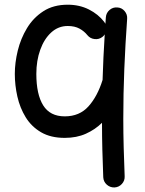

<svg xmlns="http://www.w3.org/2000/svg" viewBox="-20 -555 627 828"><path d="M485.8 -522.9Q504.9 -522 517.3 -507.3Q529.8 -492.7 528.3 -473.6Q520.5 -365.7 516.1 -258.1Q511.7 -150.4 511.7 -42.5Q511.7 19.5 513.4 81.1Q515.1 142.6 517.6 205.1Q518.6 224.1 505.6 238.3Q492.7 252.4 473.6 253.4Q454.6 253.9 440.4 241.2Q426.3 228.5 425.3 209.5Q422.9 150.9 421.4 92Q419.9 33.2 419.9 -25.4Q390.1 3.9 350.3 21.7Q310.5 39.6 259.3 39.6Q198.7 39.6 157.2 15.4Q115.7 -8.8 90.8 -49.3Q65.9 -89.8 54.9 -138.7Q43.9 -187.5 43.9 -236.3Q43.9 -284.7 56.6 -336.7Q69.3 -388.7 96.4 -433.6Q123.5 -478.5 167 -506.6Q210.4 -534.7 272 -534.7Q322.8 -534.7 363.3 -514.2Q403.8 -493.7 429.2 -460.9Q432.1 -457 434.6 -452.6Q435.5 -466.3 436.5 -480.5Q438 -499.5 452.4 -512Q466.8 -524.4 485.8 -522.9ZM421.9 -396Q407.2 -384.3 387.9 -386.5Q368.7 -388.7 356.9 -403.3Q343.3 -420.4 322.8 -431.6Q302.2 -442.9 272 -442.9Q231.4 -442.9 200.9 -415Q170.4 -387.2 153.6 -340.3Q136.7 -293.5 136.7 -236.3Q136.7 -147.9 166.3 -100.6Q195.8 -53.2 259.3 -53.2Q322.8 -53.2 361.6 -96.4Q400.4 -139.6 422.4 -210.4V-210.9Q425.3 -307.6 431.6 -406.7Q427.7 -400.4 421.9 -396Z"/></svg>

Font: Mikhak-DS2-FD Medium
Style: Regular
Weight: 500
Designer: Amin Abedi
Version: Version 3.4